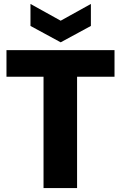

<svg xmlns="http://www.w3.org/2000/svg" viewBox="-20 -964 620 984"><path d="M203.1 0V-570.8H13.2V-707H566.9V-570.8H375V0ZM136.2 -831.1V-943.8L291 -857.9L445.8 -943.8V-831.1L291 -747.1Z"/></svg>

Font: Biathlonist
Style: Bold
Weight: 700
Designer: Go4gold
Foundry: Go4gold
Version: Version 3.010;FEAKit 1.0